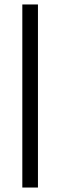

<svg xmlns="http://www.w3.org/2000/svg" viewBox="-20 -740 271 860"><path d="M80 100V-720H150V100Z"/></svg>

Font: DM Sans 12pt Light
Style: Regular
Weight: 300
Version: Version 4.004;gftools[0.9.30]